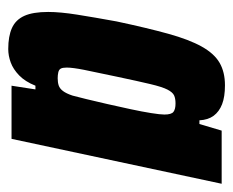

<svg xmlns="http://www.w3.org/2000/svg" viewBox="-70 -488 566 466"><g transform="rotate(90 213.0 -255.0)"><path d="M99 8Q68 8 48 -1Q28 -10 18.5 -31Q9 -52 9 -89Q9 -118 15.5 -159Q22 -200 32 -255Q48 -330 62 -380.5Q76 -431 93 -461.5Q110 -492 132.5 -505Q155 -518 187 -518Q215 -518 233 -511Q251 -504 261 -490.5Q271 -477 272 -456H281L297 -510H426L317 0H188L197 -58H188Q178 -33 163 -18.5Q148 -4 131.5 2Q115 8 99 8ZM170 -112Q180 -112 187.5 -114.5Q195 -117 201 -125Q207 -133 212 -148Q215 -159 220.5 -181.5Q226 -204 232.5 -232.5Q239 -261 245 -289Q251 -317 254.5 -339Q258 -361 258 -371Q258 -388 251.5 -393Q245 -398 231 -398Q219 -398 211.5 -394.5Q204 -391 197.5 -378.5Q191 -366 184 -336.5Q177 -307 166 -255Q155 -204 149.5 -176Q144 -148 144 -134Q144 -124 146.5 -119.5Q149 -115 155.5 -113.5Q162 -112 170 -112Z"/></g></svg>

Font: Saira Condensed ExtraBold
Style: Italic
Weight: 800
Width: 3
Italic angle: -12°
Designer: Hector Gatti with collaboration of the Omnibus-Type team
Foundry: Omnibus-Type
Version: Version 1.101